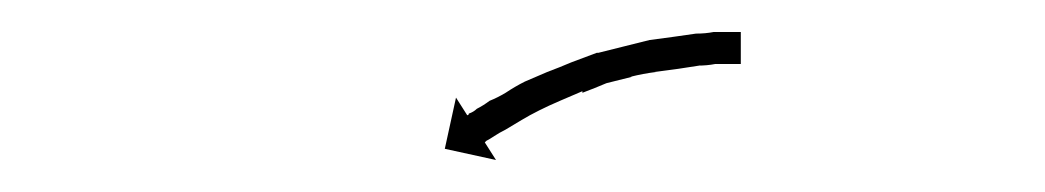

<svg xmlns="http://www.w3.org/2000/svg" viewBox="-20 -568 653 120"><path d="M441 -528Q441 -528 441 -528Q441 -528 441 -528Q441 -528 441 -528Q441 -528 441 -528Q439 -528 436 -528Q436 -528 436 -528Q436 -528 436 -528Q436 -528 436 -528Q436 -528 436 -528Q432 -528 427 -528Q427 -528 427 -528Q427 -528 427 -528Q427 -528 427 -528Q427 -528 427 -528Q422 -527 416 -527Q416 -527 416 -527Q416 -527 416 -527Q416 -527 416.5 -527Q417 -527 417 -527Q410 -526 404 -525Q404 -525 404 -525Q404 -525 404 -525Q404 -525 404 -525Q404 -525 404 -525Q397 -524 389 -523Q389 -523 389.5 -523Q390 -523 390 -523Q390 -523 390 -523Q390 -523 390 -523Q382 -522 374 -520Q374 -520 374.5 -520Q375 -520 375 -520Q375 -520 375 -520Q375 -520 375 -520Q367 -518 359 -516Q359 -516 359 -516Q359 -516 359 -516Q359 -516 359 -516Q359 -516 359 -516Q352 -513 344 -510Q344 -510 344 -510Q344 -510 344 -511Q344 -511 344 -511Q344 -511 344 -511Q337 -508 330 -505Q330 -505 330 -505Q330 -505 330 -505Q330 -505 330 -505Q330 -505 330 -505Q323 -502 317 -499Q317 -499 317 -499Q317 -499 317 -499Q317 -499 317 -499Q317 -499 317 -499Q311 -496 306 -493Q306 -493 306 -493Q306 -493 306 -493Q306 -493 306 -493Q306 -493 306 -493Q301 -490 296 -487Q296 -487 296 -487Q296 -487 296 -487Q296 -487 296 -487Q296 -487 296 -487Q292 -485 289 -483Q289 -483 289 -483Q289 -483 289 -483Q289 -483 289 -483Q289 -483 289 -483Q286 -481 284 -480Q284 -480 283 -479L290 -468L258 -475L265 -507L272 -496Q273 -496 273 -497Q276 -498 278 -500Q278 -500 278 -500Q278 -500 278 -500Q278 -500 278 -500Q278 -500 278 -500Q282 -502 286 -505Q286 -505 286 -505Q286 -505 286 -505Q286 -505 286 -505Q286 -505 286 -505Q291 -507 296 -510Q296 -510 296 -510Q296 -510 296 -510Q296 -510 296 -510Q296 -510 296 -510Q302 -514 308 -517Q308 -517 308 -517Q308 -517 308 -517Q308 -517 308 -517Q308 -517 308 -517Q315 -520 322 -523Q322 -523 322 -523Q322 -523 322 -523Q322 -523 322 -523Q322 -523 322 -523Q330 -526 337 -529Q337 -529 337 -529Q337 -529 337 -529Q337 -529 337 -529Q337 -529 337 -529Q345 -532 353 -535Q353 -535 353 -535Q353 -535 353 -535Q353 -535 353.5 -535Q354 -535 354 -535Q362 -537 370 -539Q370 -539 370 -539Q370 -539 370 -539Q370 -539 370 -539Q370 -539 370 -539Q378 -541 386 -543Q386 -543 386 -543Q386 -543 386 -543Q386 -543 386 -543Q386 -543 386 -543Q394 -544 401 -545Q401 -545 401 -545Q401 -545 401 -545Q401 -545 401 -545Q401 -545 401 -545Q408 -546 415 -547Q415 -547 415 -547Q415 -547 415 -547Q415 -547 415 -547Q415 -547 415 -547Q421 -547 426 -548Q426 -548 426 -548Q426 -548 426 -548Q426 -548 426 -548Q426 -548 426 -548Q431 -548 435 -548Q435 -548 435 -548Q435 -548 435 -548Q435 -548 435 -548Q435 -548 435 -548Q438 -548 441 -548Q441 -548 441 -548Q441 -548 441 -548Q441 -548 441 -548Q441 -548 441 -548Q442 -548 443 -548V-528Q442 -528 441 -528Z"/></svg>

Font: FRB American Cursive Just Arrows Light
Style: Italic
Weight: 300
Italic angle: -25°
Version: Version 2.0;Modular Font Editor K font №1